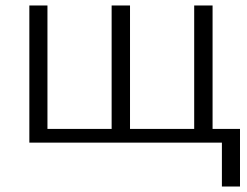

<svg xmlns="http://www.w3.org/2000/svg" viewBox="-20 -520 899 700"><path d="M755 -50V-500H688V-50H454V-500H387V-50H153V-500H87V0H789V160H855V-50Z"/></svg>

Font: Perun Light
Style: Regular
Weight: 300
Foundry: Copyright (c) Stefan Peev, Context Ltd, 2016
Version: Version 1.089